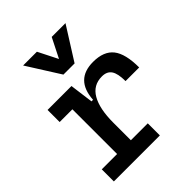

<svg xmlns="http://www.w3.org/2000/svg" viewBox="-217 -898 1020 1020"><g transform="rotate(-45 293.0 -388.0)"><path d="M257.8 -222.7V-90.8H384.8V0H39.1V-90.8H154.3V-426.8H58.6V-517.6H238.3L255.9 -384.8H267.6Q276.4 -527.3 410.2 -527.3Q490.2 -527.3 526.4 -481.4Q562.5 -435.5 562.5 -333H460Q460 -389.6 443.1 -414.6Q426.3 -439.5 388.7 -439.5Q322.8 -439.5 290.3 -383.1Q257.8 -326.7 257.8 -222.7ZM251 -590.8 133.8 -776.4H237.3L293 -666L348.6 -776.4H452.1L335 -590.8Z"/></g></svg>

Font: CaskaydiaCove NFP
Style: Regular
Weight: 400
Designer: Aaron Bell
Foundry: Saja Typeworks
Version: Version 2111.001; VTT 6.35;Nerd Fonts 3.1.1